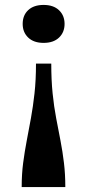

<svg xmlns="http://www.w3.org/2000/svg" viewBox="-20 -549 357 779"><path d="M245 210Q245 158 239.5 112Q234 66 225.5 22Q217 -22 208 -69Q199 -116 193.5 -170Q188 -224 188 -291H126Q126 -224 120 -170Q114 -116 105.5 -69.5Q97 -23 88.5 21.5Q80 66 74 111.5Q68 157 68 210ZM157 -529Q197 -529 219.5 -507.5Q242 -486 242 -452Q242 -418 219.5 -396.5Q197 -375 157 -375Q117 -375 94.5 -396.5Q72 -418 72 -452Q72 -487 94.5 -508Q117 -529 157 -529Z"/></svg>

Font: Roboto Serif 120pt Expanded SemiBold
Style: Regular
Weight: 600
Width: 7
Designer: Greg Gazdowicz
Foundry: Commercial Type
Version: Version 1.008